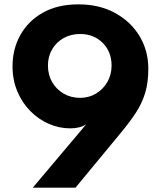

<svg xmlns="http://www.w3.org/2000/svg" viewBox="-20 -861 742 881"><path d="M130.5 0H326.5L536 -253.5Q575.5 -301 603.5 -343.8Q631.5 -386.5 646.2 -435Q661 -483.5 660.5 -548.5Q660 -629.5 620 -695.8Q580 -762 508 -801.5Q436 -841 339.5 -841Q244.5 -841 177 -803Q109.5 -765 73.5 -700.5Q37.5 -636 37.5 -557Q37.5 -494 59.5 -441.8Q81.5 -389.5 119 -351.5Q156.5 -313.5 204 -292.8Q251.5 -272 302.5 -272Q346 -272 375.5 -290.5ZM347.5 -412Q305.5 -412 272 -431.5Q238.5 -451 219.2 -484.5Q200 -518 200 -560Q200 -602 219.2 -634.8Q238.5 -667.5 271.8 -686.2Q305 -705 347.5 -705Q410.5 -705 451.2 -664.2Q492 -623.5 492 -560Q492 -518.5 472.8 -485Q453.5 -451.5 420.8 -431.8Q388 -412 347.5 -412Z"/></svg>

Font: Spartan
Style: Bold
Weight: 700
Designer: Matt Bailey, Mirko Velimirovic
Foundry: Matt Bailey
Version: Version 1.003; ttfautohint (v1.8.3)